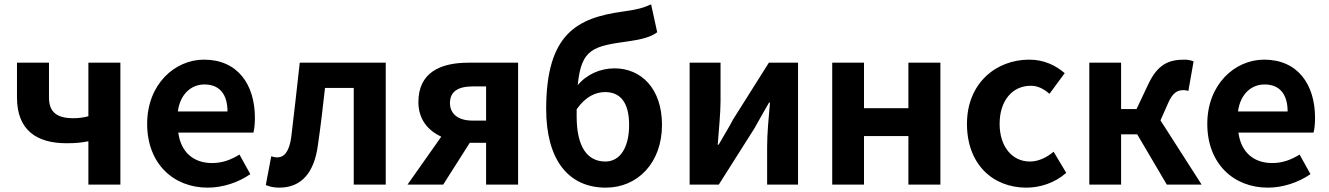

<svg xmlns="http://www.w3.org/2000/svg" viewBox="-20 -848 6103 882"><path d="M386 0H533V-560H386V-314C363 -308 343 -305 316 -305C238 -305 205 -336 205 -400V-560H58V-400C58 -249 150 -190 285 -190C332 -190 354 -193 386 -199Z M934 14C1004 14 1075 -10 1130 -48L1080 -138C1040 -113 1000 -99 954 -99C871 -99 811 -147 799 -239H1144C1148 -252 1151 -279 1151 -306C1151 -461 1071 -574 917 -574C783 -574 656 -461 656 -279C656 -95 778 14 934 14ZM797 -336C808 -418 860 -460 919 -460C991 -460 1025 -412 1025 -336Z M1263 14C1364 14 1423 -54 1440 -179C1453 -266 1463 -356 1473 -444H1605V0H1752V-560H1357C1344 -446 1332 -332 1318 -219C1309 -152 1286 -125 1253 -125C1242 -125 1234 -128 1226 -130L1201 2C1220 10 1239 14 1263 14Z M2213 -294H2151C2084 -294 2047 -325 2047 -375C2047 -427 2084 -451 2151 -451H2213ZM2132 -560C2003 -560 1902 -515 1902 -379C1902 -299 1947 -248 2007 -220L1852 0H2016L2138 -192H2140H2213V0H2360V-560Z M2629 -346C2670 -405 2717 -425 2760 -425C2829 -425 2870 -378 2870 -274C2870 -171 2829 -106 2761 -106C2677 -106 2629 -175 2629 -313ZM2971 -828C2936 -812 2908 -804 2842 -795C2632 -766 2489 -694 2489 -347C2489 -118 2588 14 2763 14C2909 14 3021 -100 3021 -274C3021 -443 2924 -534 2803 -534C2738 -534 2676 -507 2634 -457C2650 -627 2707 -636 2872 -659C2921 -666 2970 -677 2999 -700Z M3148 0H3282L3446 -259C3464 -292 3494 -344 3513 -377H3517C3511 -307 3504 -233 3504 -176V0H3646V-560H3512L3348 -300C3331 -267 3300 -216 3281 -183H3277C3282 -252 3290 -327 3290 -383V-560H3148Z M3803 0H3949V-223H4153V0H4300V-560H4153V-351H3949V-560H3803Z M4695 14C4757 14 4825 -7 4878 -54L4820 -151C4789 -125 4751 -106 4711 -106C4630 -106 4572 -174 4572 -279C4572 -385 4630 -454 4715 -454C4747 -454 4773 -441 4801 -417L4871 -512C4830 -547 4777 -574 4708 -574C4556 -574 4422 -466 4422 -279C4422 -94 4540 14 4695 14Z M5311 -295 5345 -372C5368 -426 5391 -434 5419 -434C5427 -434 5433 -432 5439 -430L5463 -566C5451 -571 5436 -574 5421 -574C5346 -574 5296 -551 5252 -455L5201 -347H5130V-560H4984V0H5130V-231H5204L5340 0H5500Z M5804 14C5874 14 5945 -10 6000 -48L5950 -138C5910 -113 5870 -99 5824 -99C5741 -99 5681 -147 5669 -239H6014C6018 -252 6021 -279 6021 -306C6021 -461 5941 -574 5787 -574C5653 -574 5526 -461 5526 -279C5526 -95 5648 14 5804 14ZM5667 -336C5678 -418 5730 -460 5789 -460C5861 -460 5895 -412 5895 -336Z"/></svg>

Font: Genne Gothic Bold
Style: Regular
Weight: 700
Designer: Ryoko NISHIZUKA (kana & ideographs); Paul D. Hunt (Latin, Greek & Cyrillic); Wenlong ZHANG (bopomofo); Sandoll Communica
Foundry: Adobe Systems Incorporated
Version: Version 1.004;PS 1.004;hotconv 16.6.51;makeotf.lib2.5.65220